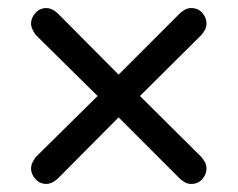

<svg xmlns="http://www.w3.org/2000/svg" viewBox="-20 -519 590 476"><path d="M95 -63Q79 -63 68 -75Q57 -87 57 -101Q57 -109 60.5 -116Q64 -123 68 -129L222 -281L68 -433Q64 -439 60.5 -446Q57 -453 57 -461Q57 -475 68 -487Q79 -499 95 -499Q108 -499 122 -487L274 -334L427 -487Q433 -492 439.5 -495.5Q446 -499 454 -499Q471 -499 481.5 -487Q492 -475 492 -461Q492 -453 488.5 -446Q485 -439 480 -433L327 -281L480 -129Q485 -123 488.5 -116Q492 -109 492 -101Q492 -87 481.5 -75Q471 -63 454 -63Q446 -63 439.5 -66.5Q433 -70 427 -75L274 -228L122 -75Q108 -63 95 -63Z"/></svg>

Font: Huninn
Style: Regular
Weight: 400
Designer: justfont
Foundry: justfont
Version: Version 1.003